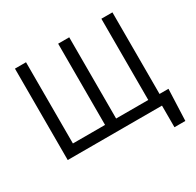

<svg xmlns="http://www.w3.org/2000/svg" viewBox="-186 -939 1353 1323"><g transform="rotate(-30 490.0 -277.5)"><path d="M934.7 -78.1 924.7 171.9H838.1V0H88.1V-727.3H176.1V-81H431.8V-727.3H519.9V-81H775.6V-727.3H863.6V-78.1Z"/></g></svg>

Font: Inter Zeller
Style: Regular
Weight: 400
Designer: Rasmus Andersson; Joe Bland
Foundry: zeller
Version: Version 3.015;git-dec3a8cb1